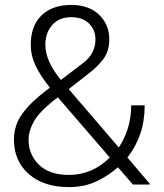

<svg xmlns="http://www.w3.org/2000/svg" viewBox="-20 -741 660 771"><path d="M256.8 10.3Q155.3 10.3 95.7 -42Q36.1 -94.2 36.1 -180.7Q36.1 -237.8 69.1 -283.7Q102.1 -329.6 164.6 -377Q168.5 -379.9 172.4 -382.8Q176.3 -385.7 180.2 -389.2Q141.1 -438.5 122.3 -478.3Q103.5 -518.1 103.5 -560.5Q103.5 -637.7 147 -679.4Q190.4 -721.2 266.1 -721.2Q336.4 -721.2 377.7 -681.9Q418.9 -642.6 418.9 -582.5Q418.9 -538.1 397 -506.6Q375 -475.1 333.5 -443.8L255.9 -383.3L457 -148.9Q480.5 -183.6 493.7 -226.6Q506.8 -269.5 506.8 -317.9H561Q561 -255.4 543.2 -203.4Q525.4 -151.4 491.7 -108.4L582 -2.4L581.1 0H513.7L453.6 -69.3Q415 -35.2 366.9 -12.5Q318.8 10.3 256.8 10.3ZM224.6 -419.9 310.5 -485.4Q339.4 -506.8 351.3 -531Q363.3 -555.2 363.3 -582.5Q363.3 -621.1 337.6 -646.5Q312 -671.9 266.1 -671.9Q216.3 -671.9 189.2 -640.1Q162.1 -608.4 162.1 -561.5Q162.1 -495.6 224.6 -419.9ZM256.8 -38.6Q350.6 -38.6 420.9 -108.4L212.4 -350.1L189.9 -333Q133.3 -286.6 114 -249.8Q94.7 -212.9 94.7 -180.7Q94.7 -120.1 136.5 -79.3Q178.2 -38.6 256.8 -38.6Z"/></svg>

Font: Roboto Slab Light
Style: Regular
Weight: 300
Designer: Google
Version: Version 2.000; ttfautohint (v1.8.1.43-b0c9)